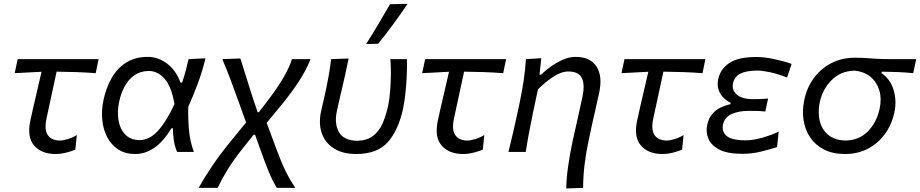

<svg xmlns="http://www.w3.org/2000/svg" viewBox="-20 -812 4916 1026"><path d="M278 11Q201.5 11 162.5 -34.2Q123.5 -79.5 142 -166.5Q157.5 -239 173 -303.5Q188.5 -368 202 -428.5L58.5 -421L74.5 -496H507L491.5 -421Q439.5 -425 386.5 -426.8Q333.5 -428.5 282.5 -429Q269 -366.5 255.5 -304Q242 -241.5 228.5 -179Q215.5 -118 235.8 -89.5Q256 -61 301 -61Q317 -61 343 -69Q369 -77 390.5 -90.5L382.5 -12.5Q368 -5.5 336.8 2.8Q305.5 11 278 11Z M703 11Q649.5 11 612 -13.2Q574.5 -37.5 553 -78.8Q531.5 -120 526.5 -171.5Q521.5 -223 533 -277.5Q547.5 -345 577.8 -397Q608 -449 655.5 -478.5Q703 -508 769.5 -508Q825 -508 872.8 -472.2Q920.5 -436.5 944.5 -370.5H953Q965.5 -407 973.5 -437.8Q981.5 -468.5 987.5 -496L1078 -500.5Q1063 -436 1038.2 -369Q1013.5 -302 986 -241Q984.5 -179.5 989.8 -118.2Q995 -57 1016 0H926.5Q914 -28.5 909 -61.8Q904 -95 904 -126.5H896.5Q851.5 -53.5 803.2 -21.2Q755 11 703 11ZM725.5 -63Q776.5 -63.5 820.8 -109.5Q865 -155.5 912.5 -255.5Q896.5 -349.5 859.5 -391.2Q822.5 -433 774 -433Q728.5 -431.5 696.8 -408.8Q665 -386 645.5 -349.2Q626 -312.5 617 -269.5Q605.5 -217 613 -170.5Q620.5 -124 648.2 -94.2Q676 -64.5 725.5 -63Z M1041.5 192Q1071.5 137.5 1112.5 76.8Q1153.5 16 1214 -58.5L1295 -157.5L1259.5 -256.5Q1238 -316 1215.5 -376.8Q1193 -437.5 1168 -496L1264.5 -499.5Q1275 -467 1288 -424.8Q1301 -382.5 1313.8 -342.2Q1326.5 -302 1335.5 -275L1357 -212.5H1363.5L1423 -290.5Q1471 -355 1499.5 -405.8Q1528 -456.5 1540 -496H1639.5Q1620.5 -445.5 1581 -383.5Q1541.5 -321.5 1487.5 -255.5L1405 -155.5L1456.5 -17Q1482 52.5 1505 100Q1528 147.5 1558.5 192H1459Q1433.5 148.5 1415 103Q1396.5 57.5 1381 14L1343 -92H1335.5L1277 -19Q1228 42.5 1196.5 94Q1165 145.5 1142.5 192Z M1883.5 11Q1811.5 11 1764.5 -18.8Q1717.5 -48.5 1699.5 -100.2Q1681.5 -152 1696 -218.5Q1700.5 -239.5 1705 -257.8Q1709.5 -276 1713.5 -294Q1726 -351 1734.8 -398.5Q1743.5 -446 1749.5 -496L1843 -499.5Q1825.5 -413.5 1808 -340.2Q1790.5 -267 1780 -217Q1766 -152 1790.8 -106.8Q1815.5 -61.5 1889 -59.5Q1941 -61 1973.2 -85.5Q2005.5 -110 2024 -151.8Q2042.5 -193.5 2054 -246Q2061 -280 2064.8 -325.5Q2068.5 -371 2068.8 -416.5Q2069 -462 2066 -496H2154.5Q2155.5 -461 2153.8 -414.5Q2152 -368 2147.2 -320.2Q2142.5 -272.5 2134.5 -234.5Q2109.5 -116.5 2052.8 -52.8Q1996 11 1883.5 11ZM1936.5 -577Q1970.5 -630 2002 -683.2Q2033.5 -736.5 2064 -789.5L2158 -791.5Q2121 -737 2081.8 -683.2Q2042.5 -629.5 2000.5 -578Z M2455.5 11Q2379 11 2340 -34.2Q2301 -79.5 2319.5 -166.5Q2335 -239 2350.5 -303.5Q2366 -368 2379.5 -428.5L2236 -421L2252 -496H2684.5L2669 -421Q2617 -425 2564 -426.8Q2511 -428.5 2460 -429Q2446.5 -366.5 2433 -304Q2419.5 -241.5 2406 -179Q2393 -118 2413.2 -89.5Q2433.5 -61 2478.5 -61Q2494.5 -61 2520.5 -69Q2546.5 -77 2568 -90.5L2560 -12.5Q2545.5 -5.5 2514.2 2.8Q2483 11 2455.5 11Z M3006 195Q3006.5 143.5 3015.5 79.5Q3024.5 15.5 3038.5 -51Q3051.5 -111 3065.5 -172Q3079.5 -233 3092 -292.5Q3106.5 -359 3089.5 -394.5Q3072.5 -430 3016.5 -430Q2979.5 -430 2935 -400.8Q2890.5 -371.5 2854.5 -334L2829.5 -216Q2817 -156.5 2807.5 -105.8Q2798 -55 2789.5 0H2697Q2710.5 -55.5 2722.5 -106.8Q2734.5 -158 2747.5 -219L2758 -269Q2769.5 -323.5 2778.2 -381.2Q2787 -439 2790.5 -496L2872.5 -501L2863 -413H2871.5Q2893 -434.5 2923.8 -456.5Q2954.5 -478.5 2988.5 -493.2Q3022.5 -508 3055 -508Q3135 -508 3168 -456Q3201 -404 3181.5 -314.5Q3170.5 -262 3160.2 -219Q3150 -176 3142.5 -141L3125 -58.5Q3111 6.5 3103.8 67.8Q3096.5 129 3096 192Z M3520.5 11Q3444 11 3405 -34.2Q3366 -79.5 3384.5 -166.5Q3400 -239 3415.5 -303.5Q3431 -368 3444.5 -428.5L3301 -421L3317 -496H3749.5L3734 -421Q3682 -425 3629 -426.8Q3576 -428.5 3525 -429Q3511.5 -366.5 3498 -304Q3484.5 -241.5 3471 -179Q3458 -118 3478.2 -89.5Q3498.5 -61 3543.5 -61Q3559.5 -61 3585.5 -69Q3611.5 -77 3633 -90.5L3625 -12.5Q3610.5 -5.5 3579.2 2.8Q3548 11 3520.5 11Z M3947.5 10Q3866 10 3822.2 -13.5Q3778.5 -37 3764.8 -72.5Q3751 -108 3759 -144Q3767 -181.5 3787 -204Q3807 -226.5 3832.5 -238.2Q3858 -250 3883 -255L3884.5 -263Q3867 -270.5 3848.8 -287.2Q3830.5 -304 3820.8 -329.5Q3811 -355 3818 -389.5Q3829.5 -443 3877.2 -475.2Q3925 -507.5 4022.5 -507.5Q4065 -507.5 4118.2 -496Q4171.5 -484.5 4210 -470.5L4186 -397.5Q4136 -417.5 4094.2 -426.2Q4052.5 -435 4027 -435Q3968.5 -434.5 3936.8 -418.8Q3905 -403 3897 -366.5Q3889.5 -331 3917.2 -306.5Q3945 -282 4006.5 -282Q4028 -282 4047 -282.8Q4066 -283.5 4084.5 -285.5L4069.5 -216Q4048.5 -218.5 4027.5 -219Q4006.5 -219.5 3980 -219.5Q3927 -219.5 3889.5 -202.5Q3852 -185.5 3843.5 -146.5Q3836 -111 3861.2 -87Q3886.5 -63 3964 -62Q4003.5 -62 4053 -76Q4102.5 -90 4141 -108.5L4132.5 -26Q4099 -15 4048.8 -2.5Q3998.5 10 3947.5 10Z M4496 11Q4430 11 4383.2 -13Q4336.5 -37 4309.2 -77.8Q4282 -118.5 4274 -169.8Q4266 -221 4277.5 -276Q4291.5 -345 4330 -396.2Q4368.5 -447.5 4424.2 -475.5Q4480 -503.5 4547 -503.5Q4580.5 -503.5 4606.5 -501.8Q4632.5 -500 4663.5 -498Q4694.5 -496 4743.5 -496H4876L4860 -421Q4821 -425 4779.5 -426.8Q4738 -428.5 4692 -429L4690.5 -421Q4737.5 -389.5 4755 -331.5Q4772.5 -273.5 4759.5 -212Q4745 -145.5 4708.2 -95.2Q4671.5 -45 4617.2 -17Q4563 11 4496 11ZM4499 -61Q4573 -63 4619.2 -111.5Q4665.5 -160 4680.5 -231.5Q4692 -283.5 4679.2 -327.8Q4666.5 -372 4632.5 -400.8Q4598.5 -429.5 4545 -434.5Q4472 -432 4423.8 -383.8Q4375.5 -335.5 4360.5 -265.5Q4349.5 -212 4360.5 -166Q4371.5 -120 4406 -91.2Q4440.5 -62.5 4499 -61Z"/></svg>

Font: Commissioner Flair
Style: Italic
Weight: 400
Italic angle: -12°
Designer: Kostas Bartsokas
Foundry: Kostas Bartsokas
Version: Version 1.000; ttfautohint (v1.8.3)